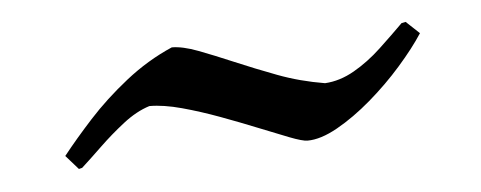

<svg xmlns="http://www.w3.org/2000/svg" viewBox="-27 -359 579 231"><g transform="rotate(-5 262.5 -244.0)"><path d="M61 -173 46 -190Q61 -209 81.5 -231.5Q102 -254 128.5 -275Q155 -296 185 -309Q198 -309 216.5 -302Q235 -295 258.5 -285Q282 -275 308.5 -265Q335 -255 365 -250Q383 -251 400.5 -261Q418 -271 434 -286Q450 -301 463 -314L468 -315L484 -300Q473 -283 455 -262.5Q437 -242 416 -224Q395 -206 374.5 -194.5Q354 -183 338 -183Q332 -183 316.5 -189Q301 -195 280 -203.5Q259 -212 236 -220.5Q213 -229 191 -235Q169 -241 152 -241Q136 -236 120 -223.5Q104 -211 90 -197.5Q76 -184 65 -174Z"/></g></svg>

Font: Labrada
Style: Italic
Weight: 400
Italic angle: -7°
Designer: Mercedes Jáuregui
Foundry: Omnibus-Type Team
Version: Version 1.000